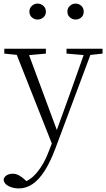

<svg xmlns="http://www.w3.org/2000/svg" viewBox="-32 -780 592 1071"><path d="M73 271Q42 271 16.5 258.5Q-9 246 -12 223Q-9 206 5.5 197.5Q20 189 39 189Q56 189 72.5 197.5Q89 206 105 221L133 246L103 259L83 242Q133 231 173.5 183Q214 135 241 62L269 -11L272 -19L362 -268L447 -508H485L277 48Q248 125 216 174.5Q184 224 148.5 247.5Q113 271 73 271ZM266 43 48 -508H117L289 -44L295 -30ZM-8 -481V-508H224V-481L114 -471H90ZM339 -481V-508H540V-481L459 -472H445ZM177 -671Q160 -671 146 -683Q132 -695 132 -715Q132 -735 146 -747.5Q160 -760 177 -760Q196 -760 210 -747.5Q224 -735 224 -715Q224 -695 210 -683Q196 -671 177 -671ZM390 -671Q372 -671 358 -683Q344 -695 344 -715Q344 -735 358 -747.5Q372 -760 390 -760Q408 -760 421.5 -747.5Q435 -735 435 -715Q435 -695 421.5 -683Q408 -671 390 -671Z"/></svg>

Font: Noto Serif JP ExtraLight ExtraLight
Style: Regular
Weight: 250
Version: Version 2.003-H1;hotconv 1.1.1;makeotfexe 2.6.0